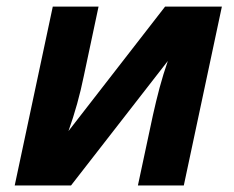

<svg xmlns="http://www.w3.org/2000/svg" viewBox="-20 -566 714 586"><path d="M24.9 0 141.1 -545.9H280.8L235.8 -334Q218.3 -248 189 -166L483.9 -545.9H657.2L541 0H400.9L446.8 -214.8Q456.1 -256.8 467 -297.9Q478 -338.9 492.2 -379.9L196.8 0Z"/></svg>

Font: Open Sans
Style: Bold Italic
Weight: 700
Italic angle: -12°
Designer: Monotype Design Team
Foundry: Monotype Imaging Inc.
Version: Version 3.003; ttfautohint (v1.8.4)